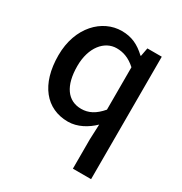

<svg xmlns="http://www.w3.org/2000/svg" viewBox="-182 -696 994 1051"><g transform="rotate(30 315.0 -170.5)"><path d="M429 223H544V-551H453L443 -498H440C393 -542 348 -564 285 -564C163 -564 50 -454 50 -275C50 -92 139 14 276 14C336 14 392 -18 433 -58L429 37ZM304 -83C218 -83 169 -152 169 -276C169 -395 232 -468 308 -468C349 -468 388 -455 429 -418V-150C389 -103 350 -83 304 -83Z"/></g></svg>

Font: Noto Sans TC Medium
Style: Regular
Weight: 500
Designer: Ryoko NISHIZUKA 西塚涼子 (kana, bopomofo & ideographs); Paul D. Hunt (Latin, Greek & Cyrillic); Sandoll Communications 산돌커뮤니
Foundry: Adobe
Version: Version 2.004;hotconv 1.0.118;makeotfexe 2.5.65603